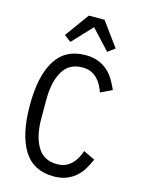

<svg xmlns="http://www.w3.org/2000/svg" viewBox="-134 -984 797 1073"><g transform="rotate(15 264.0 -447.5)"><path d="M334 -907 435 -768 394 -738 288 -852 181 -738 142 -768 243 -907ZM284 12Q167 12 110.5 -78.5Q54 -169 54 -339Q54 -508 110.5 -598.5Q167 -689 284 -689Q328 -689 359.5 -676Q391 -663 414 -642Q437 -621 452.5 -594Q468 -567 480 -540L414 -508Q406 -531 395 -550.5Q384 -570 369 -585Q354 -600 333.5 -609Q313 -618 284 -618Q208 -618 171.5 -557Q135 -496 135 -394V-283Q135 -181 171.5 -120Q208 -59 284 -59Q313 -59 333.5 -68Q354 -77 369 -92Q384 -107 395 -126.5Q406 -146 414 -169L480 -137Q468 -109 452.5 -82.5Q437 -56 414 -35Q391 -14 359.5 -1Q328 12 284 12Z"/></g></svg>

Font: PlemolJP
Style: Regular
Weight: 400
Monospace: yes
Version: v2.0.4; ttfautohint (v1.8.4.7-5d5b-dirty) -l 6 -r 45 -G 200 